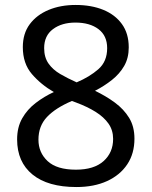

<svg xmlns="http://www.w3.org/2000/svg" viewBox="-20 -744 612 774"><path d="M285 -724Q348 -724 396 -704.5Q444 -685 471.5 -647Q499 -609 499 -553Q499 -510 480.5 -478Q462 -446 431 -421.5Q400 -397 363 -378Q407 -357 443 -330.5Q479 -304 500.5 -269Q522 -234 522 -185Q522 -125 493 -81.5Q464 -38 411.5 -14Q359 10 288 10Q173 10 111 -40.5Q49 -91 49 -182Q49 -231 69.5 -267Q90 -303 124 -329Q158 -355 197 -373Q145 -403 108.5 -445.5Q72 -488 72 -554Q72 -609 100 -646.5Q128 -684 176 -704Q224 -724 285 -724ZM135 -181Q135 -129 172 -94.5Q209 -60 286 -60Q359 -60 397.5 -94.5Q436 -129 436 -184Q436 -219 417.5 -245.5Q399 -272 365.5 -293Q332 -314 286 -331L270 -337Q204 -309 169.5 -272.5Q135 -236 135 -181ZM284 -653Q229 -653 193.5 -626.5Q158 -600 158 -550Q158 -513 175.5 -488Q193 -463 223 -445.5Q253 -428 289 -412Q341 -434 376.5 -465Q412 -496 412 -550Q412 -600 377 -626.5Q342 -653 284 -653Z"/></svg>

Font: Noto Sans Kawi
Style: Regular
Weight: 400
Designer: Fadhl Haqq
Version: Version 1.000